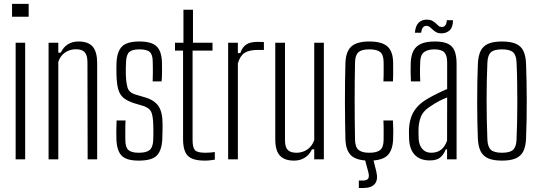

<svg xmlns="http://www.w3.org/2000/svg" viewBox="-20 -820 2779 988"><path d="M42 -734V-800H127.5V-734ZM60.5 0V-600H109.5V0Z M230 0V-600H280V-549H292.5Q306.5 -578 329.5 -592.2Q352.5 -606.5 384 -606.5Q434.5 -606.5 457 -580Q479.5 -553.5 480 -498V0H431L430 -501Q429.5 -536 416 -551.2Q402.5 -566.5 370.5 -566.5Q339 -566.5 314.5 -549.5Q290 -532.5 280 -501.5V0Z M694 6.5Q630.5 6.5 605.8 -19.2Q581 -45 579 -103.5Q578.5 -127.5 578.5 -149Q578.5 -170.5 580 -200H626Q624.5 -170 624.8 -144.2Q625 -118.5 625 -99.5Q625 -62.5 640.5 -48.2Q656 -34 694 -34Q733.5 -34 750.2 -48.2Q767 -62.5 768.5 -99.5Q769 -115.5 769.2 -129.5Q769.5 -143.5 769.2 -156.5Q769 -169.5 768.5 -182Q767 -225.5 757.8 -245Q748.5 -264.5 717 -275L670 -289Q634.5 -300.5 615.5 -316.5Q596.5 -332.5 588.8 -359.5Q581 -386.5 579.5 -430.5Q579 -452.5 579 -466.2Q579 -480 579.5 -496Q582 -555 607.8 -580.8Q633.5 -606.5 697.5 -606.5Q760.5 -606.5 786.5 -581Q812.5 -555.5 813.5 -495Q813.5 -484 813.8 -454.2Q814 -424.5 811.5 -401H765.5Q766.5 -419.5 766.5 -438Q766.5 -456.5 766.5 -472.5Q766.5 -488.5 766 -501Q766 -538 751.2 -552Q736.5 -566 697.5 -566Q660 -566 645 -552.2Q630 -538.5 628.5 -500Q628 -487.5 627.5 -469.5Q627 -451.5 627.5 -436Q629 -394.5 636.5 -368.8Q644 -343 679 -333L724.5 -319.5Q773 -306 794.8 -275Q816.5 -244 816.5 -182Q816.5 -159 816.2 -142.8Q816 -126.5 815 -102.5Q812 -45 786.5 -19.2Q761 6.5 694 6.5Z M1034 6.5Q970.5 6.5 946.2 -18.5Q922 -43.5 922 -105V-559.5H880.5V-600H924V-770H973V-600H1073.5V-559.5H971V-99.5Q971 -61.5 983 -47.8Q995 -34 1036 -34Q1051.5 -34 1061.5 -35Q1071.5 -36 1085.5 -37.5V1.5Q1073.5 3.5 1060.8 5Q1048 6.5 1034 6.5Z M1154 0V-600H1204V-547H1216.5Q1227.5 -578.5 1248 -591.5Q1268.5 -604.5 1305 -604.5Q1312 -604.5 1321.2 -604.2Q1330.5 -604 1338 -603.5V-563H1305Q1262 -563 1238.5 -547.8Q1215 -532.5 1204 -493.5V0Z M1493.5 6.5Q1443.5 6.5 1420 -19.5Q1396.5 -45.5 1396.5 -103V-600H1446.5V-99Q1446.5 -64 1460.2 -49Q1474 -34 1505.5 -34Q1537.5 -34 1561.8 -51Q1586 -68 1597 -99V-600H1646.5V0H1597V-51.5H1585.5Q1571 -22 1547.2 -7.8Q1523.5 6.5 1493.5 6.5Z M1953 -401Q1954 -419.5 1954.2 -436.8Q1954.5 -454 1954.2 -470Q1954 -486 1954 -501Q1953.5 -538.5 1936.2 -552.2Q1919 -566 1880.5 -566Q1841.5 -566 1824.8 -551.5Q1808 -537 1807 -500Q1806 -453.5 1805.5 -404.5Q1805 -355.5 1805 -304.8Q1805 -254 1805.5 -202.2Q1806 -150.5 1807 -99.5Q1808 -62.5 1825.5 -48.2Q1843 -34 1880.5 -34Q1919 -34 1936.2 -48Q1953.5 -62 1954 -99.5Q1954 -123 1954.2 -146.5Q1954.5 -170 1953 -200H2002Q2003.5 -177 2003.8 -149.2Q2004 -121.5 2003 -103.5Q2000.5 -45 1972.8 -19.2Q1945 6.5 1880.5 6.5Q1816 6.5 1787.8 -19.2Q1759.5 -45 1757.5 -103.5Q1756.5 -145 1755.8 -193Q1755 -241 1755 -292.5Q1755 -344 1755.5 -395.5Q1756 -447 1757.5 -495.5Q1759.5 -555 1788 -580.8Q1816.5 -606.5 1880.5 -606.5Q1945 -606.5 1973.8 -580.8Q2002.5 -555 2003 -496.5Q2003 -474.5 2003.2 -451Q2003.5 -427.5 2002 -401ZM1826.5 147.5V109H1847.5Q1868.5 109 1875 98.2Q1881.5 87.5 1874.5 63L1857.5 -1H1900.5L1916.5 63Q1926.5 104.5 1909 126Q1891.5 147.5 1848 147.5Z M2191.5 5.5Q2142.5 5.5 2115.5 -22Q2088.5 -49.5 2085.5 -100Q2085 -115 2084.5 -126.8Q2084 -138.5 2084.5 -153.5Q2086 -187 2095 -215Q2104 -243 2124.8 -267.5Q2145.5 -292 2183 -313.5Q2204.5 -326 2231.5 -339.2Q2258.5 -352.5 2281 -362V-499.5Q2281 -535 2266.5 -550.5Q2252 -566 2214.5 -566Q2183.5 -566 2163.8 -552.8Q2144 -539.5 2142.5 -504.5Q2141.5 -485.5 2141.2 -466.2Q2141 -447 2141.5 -430.2Q2142 -413.5 2142.5 -401H2094.5Q2093 -429 2093 -452.5Q2093 -476 2093.5 -497Q2095 -534.5 2107.5 -558.5Q2120 -582.5 2146.5 -594.5Q2173 -606.5 2217.5 -606.5Q2260.5 -606.5 2285 -594.8Q2309.5 -583 2319.5 -557.5Q2329.5 -532 2329.5 -492V0H2280.5V-51.5H2274Q2264 -26 2246.2 -10.2Q2228.5 5.5 2191.5 5.5ZM2199 -34Q2229.5 -34 2249.5 -49.5Q2269.5 -65 2280.5 -96L2281 -318.5Q2261 -311 2240 -300.2Q2219 -289.5 2189 -269Q2156 -247 2145 -217Q2134 -187 2133.5 -152.5Q2133.5 -138.5 2133.8 -125.8Q2134 -113 2134.5 -103Q2137 -71.5 2153.8 -52.8Q2170.5 -34 2199 -34ZM2279 -716H2311Q2311 -680 2294 -664.2Q2277 -648.5 2252 -648.5Q2235.5 -648.5 2225 -654.2Q2214.5 -660 2206.8 -667.5Q2199 -675 2191.5 -681Q2184 -687 2173.5 -687Q2164 -687 2157 -679.2Q2150 -671.5 2147 -651.5H2115Q2118 -688 2134.5 -703.5Q2151 -719 2175.5 -719Q2192.5 -719 2203.5 -713.5Q2214.5 -708 2222.2 -700.2Q2230 -692.5 2237 -686.8Q2244 -681 2253.5 -681Q2264 -681 2271.2 -689.2Q2278.5 -697.5 2279 -716Z M2563 6.5Q2519 6.5 2492.2 -5.2Q2465.5 -17 2453 -42.2Q2440.5 -67.5 2439 -108.5Q2437.5 -144 2436.5 -190.8Q2435.5 -237.5 2435.5 -289.5Q2435.5 -341.5 2436.2 -393.2Q2437 -445 2439 -491Q2441 -532.5 2453.2 -557.8Q2465.5 -583 2492.2 -594.8Q2519 -606.5 2563 -606.5Q2608 -606.5 2634.8 -594.8Q2661.5 -583 2673.5 -557.5Q2685.5 -532 2687 -491Q2688.5 -450.5 2689.5 -403Q2690.5 -355.5 2690.5 -305.2Q2690.5 -255 2689.8 -205Q2689 -155 2687 -108.5Q2685.5 -67.5 2673.2 -42.2Q2661 -17 2634.2 -5.2Q2607.5 6.5 2563 6.5ZM2563 -34Q2605.5 -34 2621 -49.8Q2636.5 -65.5 2638 -100.5Q2640 -146.5 2641 -195.5Q2642 -244.5 2642 -295.5Q2642 -346.5 2641.2 -397.8Q2640.5 -449 2638 -499.5Q2636.5 -537 2619.8 -551.5Q2603 -566 2563 -566Q2522.5 -566 2506 -550.8Q2489.5 -535.5 2488 -497Q2486 -453 2485 -404.5Q2484 -356 2484 -305.2Q2484 -254.5 2485 -203.2Q2486 -152 2488 -102.5Q2489.5 -64.5 2506 -49.2Q2522.5 -34 2563 -34Z"/></svg>

Font: Big Shoulders Text Thin ExtraLight
Style: Regular
Weight: 250
Version: Version 2.002